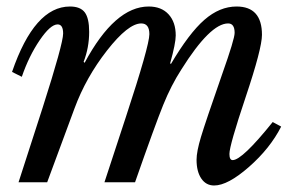

<svg xmlns="http://www.w3.org/2000/svg" viewBox="-20 -560 910 590"><path d="M663 -333Q701 -440 701 -459Q701 -488 681 -488Q626 -488 537 -346Q506 -298 481.5 -237.5Q457 -177 395 0H301L367 -201Q439 -420 439 -455Q439 -488 414 -488Q374 -488 309 -405Q244 -322 209 -227L125 0H37L111 -229Q174 -426 174 -457Q174 -485 157 -485Q135 -485 102 -436.5Q69 -388 47 -324L17 -339Q86 -540 195 -540Q227 -540 240.5 -522Q254 -504 254 -462Q254 -414 237 -370L240 -367Q333 -540 437 -540Q476 -540 498 -516Q520 -492 520 -451Q520 -427 503 -366L505 -363Q561 -458 608 -499Q655 -540 707 -540Q785 -540 785 -453Q785 -411 735 -262Q685 -113 685 -87Q685 -68 695 -68Q724 -68 818 -185L844 -171Q810 -104 745 -47Q680 10 638 10Q613 10 598.5 -11.5Q584 -33 584 -69Q584 -94 597.5 -139Q611 -184 663 -333Z"/></svg>

Font: Libre Baskerville
Style: Italic
Weight: 400
Italic angle: -15°
Designer: Pablo Impallari, Rodrigo Fuenzalida
Foundry: Pablo Impallari, Rodrigo Fuenzalida
Version: Version 1.051;Glyphs 3.2.3 (3260)